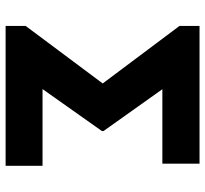

<svg xmlns="http://www.w3.org/2000/svg" viewBox="-44 -704 748 701"><g transform="rotate(90 330.5 -354.0)"><path d="M585.9 0H75.2V-73.2L285.2 -354.5L75.2 -634.8V-708H578.1V-572.3H306.2L459 -357.4V-351.6L305.7 -134.8H585.9Z"/></g></svg>

Font: Pretendard ExtraBold
Style: Regular
Weight: 800
Designer: Base glyphs from Inter by Rasmus Andersson; Hangeul glyphs from Noto Sans CJK(Source Han Sans) by Jang Soo-young and Kan
Foundry: Kil Hyung-jin
Version: Version 1.309